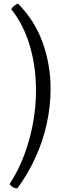

<svg xmlns="http://www.w3.org/2000/svg" viewBox="-20 -820 360 1040"><path d="M74 200Q59 200 47.5 192.5Q36 185 32 177Q79 105 110.5 21.5Q142 -62 158.5 -151.5Q175 -241 175 -330Q175 -458 141.5 -572Q108 -686 41 -770Q48 -782 59 -790.5Q70 -799 78 -800Q168 -709 211 -589.5Q254 -470 254 -339Q254 -244 233 -149Q212 -54 171.5 34.5Q131 123 74 200Z"/></svg>

Font: Texturina 12pt Light
Style: Regular
Weight: 300
Designer: Guillermo Torres Carreño
Foundry: Omnibus-Type
Version: Version 1.002